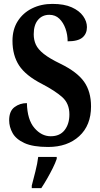

<svg xmlns="http://www.w3.org/2000/svg" viewBox="-20 -744 515 985"><path d="M227 10Q149 10 105.5 -10Q62 -30 44.5 -61.5Q27 -93 27 -127Q27 -174 54.5 -194.5Q82 -215 118 -215Q120 -130 156.5 -87.5Q193 -45 240 -45Q287 -45 311.5 -76.5Q336 -108 336 -157Q336 -213 299.5 -245.5Q263 -278 196 -313Q112 -356 78 -408Q44 -460 44 -535Q44 -593 71 -635.5Q98 -678 144.5 -701Q191 -724 249 -724Q309 -724 348 -706.5Q387 -689 406.5 -661.5Q426 -634 426 -605Q426 -571 403 -551.5Q380 -532 327 -532Q327 -566 316 -597Q305 -628 284.5 -648Q264 -668 233 -668Q197 -668 175 -642Q153 -616 153 -568Q153 -539 164 -515Q175 -491 204.5 -467.5Q234 -444 290 -417Q376 -375 411.5 -324.5Q447 -274 447 -198Q447 -101 386.5 -45.5Q326 10 227 10ZM143 208Q151 177 161.5 136Q172 95 176 61H271V71Q264 92 250.5 119Q237 146 221.5 173Q206 200 192 221H143Z"/></svg>

Font: Noto Serif Hebrew ExtraCondensed
Style: Bold
Weight: 700
Width: 2
Designer: Monotype Design Team
Foundry: Monotype Imaging Inc.
Version: Version 2.004; ttfautohint (v1.8.4.7-5d5b)